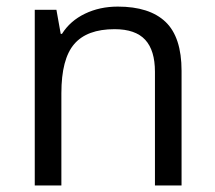

<svg xmlns="http://www.w3.org/2000/svg" viewBox="-20 -565 654 585"><path d="M452.1 0V-346.2Q452.1 -411.6 422.4 -443.8Q392.6 -476.1 329.1 -476.1Q245.1 -476.1 206.1 -430.7Q167 -385.3 167 -280.8V0H85.9V-535.2H151.9L165 -461.9H168.9Q193.8 -501.5 238.8 -523.2Q283.7 -544.9 338.9 -544.9Q435.5 -544.9 484.4 -498.3Q533.2 -451.7 533.2 -349.1V0Z"/></svg>

Font: f05544669
Style: Regular
Weight: 400
Foundry: Ascender Corporation
Version: Version 1.10